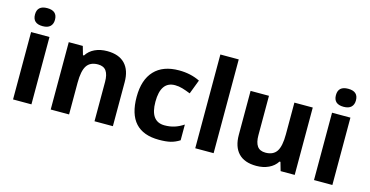

<svg xmlns="http://www.w3.org/2000/svg" viewBox="-77 -1126 2899 1503"><g transform="rotate(15 1372.0 -375.0)"><path d="M71.8 -687Q71.8 -759.8 152.8 -759.8Q233.9 -759.8 233.9 -687Q233.9 -652.3 213.6 -633.1Q193.4 -613.8 152.8 -613.8Q71.8 -613.8 71.8 -687ZM227.1 0H78.1V-545.9H227.1Z M887.2 0H738.3V-318.8Q738.3 -377.9 717.3 -407.5Q696.3 -437 650.4 -437Q587.9 -437 560.1 -395.3Q532.2 -353.5 532.2 -256.8V0H383.3V-545.9H497.1L517.1 -476.1H525.4Q550.3 -515.6 594 -535.9Q637.7 -556.2 693.4 -556.2Q788.6 -556.2 837.9 -504.6Q887.2 -453.1 887.2 -356Z M1262.2 9.8Q1007.3 9.8 1007.3 -270Q1007.3 -409.2 1076.7 -482.7Q1146 -556.2 1275.4 -556.2Q1370.1 -556.2 1445.3 -519L1401.4 -403.8Q1366.2 -418 1335.9 -427Q1305.7 -436 1275.4 -436Q1159.2 -436 1159.2 -271Q1159.2 -110.8 1275.4 -110.8Q1318.4 -110.8 1355 -122.3Q1391.6 -133.8 1428.2 -158.2V-30.8Q1392.1 -7.8 1355.2 1Q1318.4 9.8 1262.2 9.8Z M1703.6 0H1554.7V-759.8H1703.6Z M2246.6 0 2226.6 -69.8H2218.8Q2194.8 -31.7 2150.9 -11Q2106.9 9.8 2050.8 9.8Q1954.6 9.8 1905.8 -41.7Q1856.9 -93.3 1856.9 -189.9V-545.9H2005.9V-227.1Q2005.9 -168 2026.9 -138.4Q2047.9 -108.9 2093.8 -108.9Q2156.2 -108.9 2184.1 -150.6Q2211.9 -192.4 2211.9 -289.1V-545.9H2360.8V0Z M2510.7 -687Q2510.7 -759.8 2591.8 -759.8Q2672.9 -759.8 2672.9 -687Q2672.9 -652.3 2652.6 -633.1Q2632.3 -613.8 2591.8 -613.8Q2510.7 -613.8 2510.7 -687ZM2666 0H2517.1V-545.9H2666Z"/></g></svg>

Font: CAA NEO Sans
Style: Bold
Weight: 700
Version: Version 1.10